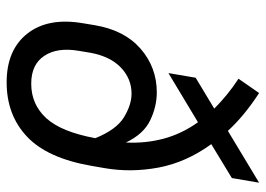

<svg xmlns="http://www.w3.org/2000/svg" viewBox="-131 -659 800 578"><g transform="rotate(90 269.0 -370.0)"><path d="M479 -244Q456 -112 391 -51Q326 10 228 10Q130 10 81 -52.5Q32 -115 50 -220L56 -256Q71 -345 127 -393.5Q183 -442 258 -442Q301 -442 342.5 -422Q384 -402 409 -349Q412 -408 397.5 -462.5Q383 -517 348 -566L200 -477L214 -559L307 -615Q288 -634 265.5 -652.5Q243 -671 217 -688L260 -750Q294 -728 322.5 -704.5Q351 -681 374 -656L530 -750L516 -668L414 -606Q469 -530 484.5 -447Q500 -364 486 -284ZM133 -207Q122 -143 148 -103.5Q174 -64 232 -64Q294 -64 335.5 -109Q377 -154 396 -257Q370 -321 332.5 -343.5Q295 -366 262 -366Q217 -366 183.5 -334Q150 -302 139 -243Z"/></g></svg>

Font: Inria Sans
Style: Italic
Weight: 400
Italic angle: -10°
Designer: Black Foundry Team
Foundry: Black Foundry
Version: Version 1.2; ttfautohint (v1.8.3)